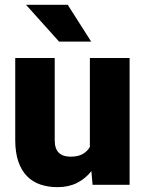

<svg xmlns="http://www.w3.org/2000/svg" viewBox="-20 -770 604 800"><path d="M360.8 -57.1Q335.9 -25.4 300.8 -7.8Q265.6 9.8 219.7 9.8Q180.7 9.8 148.2 -1.2Q115.7 -12.2 92.5 -35.9Q69.3 -59.6 56.4 -96.9Q43.5 -134.3 43.5 -186.5V-528.3H208V-185.5Q208 -150.4 224.9 -133.8Q241.7 -117.2 273.9 -117.2Q304.7 -117.2 324 -127.9Q343.3 -138.7 354.5 -157.7V-528.3H520V0H365.7ZM359.9 -596.7H226.1L88.4 -750H262.2Z"/></svg>

Font: RobotoDraft
Style: Black
Weight: 900
Designer: Google
Version: Version 2.000980w3; 2014; ttfautohint (v1.1) -l 5 -r 24 -G 4